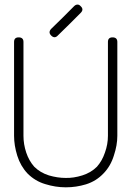

<svg xmlns="http://www.w3.org/2000/svg" viewBox="-20 -799 561 819"><path d="M480.5 -219.7Q480.5 -179.7 465.8 -135.7Q452.1 -90.8 421.9 -59.6Q390.6 -26.4 346.7 -12.7Q304.7 0 261.7 0Q260.7 0 259.8 0Q216.8 0 172.9 -13.7Q129.9 -26.4 97.7 -58.6Q67.4 -90.8 53.7 -134.8Q40 -178.7 40 -219.7Q40 -259.8 40 -429.7Q40 -599.6 40 -620.1Q40 -639.6 59.6 -639.6Q80.1 -639.6 80.1 -620.1Q80.1 -599.6 80.1 -429.7Q80.1 -259.8 80.1 -219.7Q80.1 -183.6 91.8 -148.4Q103.5 -113.3 126 -87.9Q151.4 -62.5 188.5 -50.8Q225.6 -40 259.8 -40Q293.9 -39.1 331.1 -50.8Q368.2 -62.5 393.6 -87.9Q416 -113.3 427.7 -148.4Q440.4 -183.6 440.4 -219.7Q440.4 -259.8 440.4 -429.7Q440.4 -599.6 440.4 -620.1Q440.4 -639.6 460 -639.6Q480.5 -639.6 480.5 -620.1Q480.5 -599.6 480.5 -429.7Q480.5 -259.8 480.5 -219.7ZM295.9 -772.5Q302.7 -779.3 309.6 -779.3Q317.4 -780.3 324.2 -772.5Q338.9 -758.8 324.2 -744.1Q310.5 -730.5 275.4 -695.3Q241.2 -661.1 226.6 -647.5Q212.9 -632.8 198.2 -647.5Q184.6 -661.1 198.2 -675.8Q212.9 -689.5 247.1 -723.6Q282.2 -758.8 295.9 -772.5Z"/></svg>

Font: Demofont
Style: Regular
Weight: 400
Version: Version 1.0